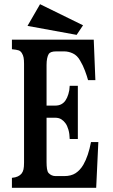

<svg xmlns="http://www.w3.org/2000/svg" viewBox="-20 -900 540 920"><path d="M171.9 -879.9 377.9 -778.8 347.2 -732.9 111.8 -775.9ZM37.1 -710H429.2L437 -516.1H401.9Q397 -534.7 387.2 -561Q377.4 -587.4 363.8 -609.9Q350.1 -634.3 329.3 -644Q308.6 -653.8 287.1 -653.8H250Q234.9 -653.8 226.3 -650.6Q217.8 -647.5 213.9 -642.1Q203.1 -624.5 203.1 -588.9V-394H244.1Q262.2 -394 274.4 -400.9Q286.6 -407.7 293.9 -418.9Q301.8 -430.2 307.6 -449Q313.5 -467.8 314 -488.8H353V-233.9H314Q313.5 -258.8 307.9 -278.3Q302.2 -297.9 293.9 -309.1Q286.1 -320.3 274.2 -328.1Q262.2 -335.9 244.1 -335.9H203.1V-123Q203.1 -105 205.1 -91.3Q207 -77.6 212.9 -70.8Q226.6 -56.2 247.1 -56.2H287.1Q320.8 -56.2 342.3 -70.3Q363.8 -84.5 378.9 -109.9Q391.6 -131.8 400.6 -158.9Q409.7 -186 416 -219.2H451.2L440.9 0H37.1V-47.9Q54.2 -49.3 65.4 -54.7Q76.7 -60.1 83 -67.9Q89.8 -76.2 92.5 -88.1Q95.2 -100.1 95.2 -121.1V-594.2Q95.2 -612.8 93 -624.3Q90.8 -635.7 85 -645Q78.6 -655.8 68.6 -658.9Q58.6 -662.1 37.1 -664.1Z"/></svg>

Font: BIZ UDMincho
Style: Bold
Weight: 700
Monospace: yes
Designer: TypeBank Co., Ltd.
Foundry: Morisawa Inc.
Version: Version 1.06